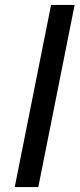

<svg xmlns="http://www.w3.org/2000/svg" viewBox="-20 -762 324 782"><path d="M40 0H136L284 -742H188Z"/></svg>

Font: AWKNG-Font Medium
Style: Italic
Weight: 500
Italic angle: -11.3°
Designer: Awakening Church
Foundry: Awakening Church
Version: Version 1.700;PS 001.700;hotconv 1.0.88;makeotf.lib2.5.64775